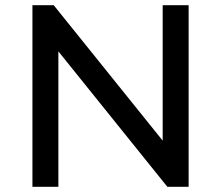

<svg xmlns="http://www.w3.org/2000/svg" viewBox="-20 -720 852 740"><path d="M105 0V-700H187L607 -178V-700H707V0H625L205 -522V0Z"/></svg>

Font: Montserrat Medium
Style: Regular
Weight: 500
Designer: Julieta Ulanovsky
Foundry: Julieta Ulanovsky
Version: Version 9.000; ttfautohint (v1.8.4.7-5d5b)